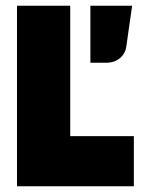

<svg xmlns="http://www.w3.org/2000/svg" viewBox="-20 -647 505 667"><path d="M445 -174V0H39V-627H224V-174ZM439 -627 419 -487Q416 -461 396.5 -445Q377 -429 348 -429H294V-627Z"/></svg>

Font: Blinker ExtraBold
Style: Regular
Weight: 800
Designer: Juergen Huber
Foundry: supertype
Version: Version 1.017;hotconv 1.0.117;makeotfexe 2.5.65602